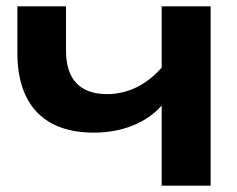

<svg xmlns="http://www.w3.org/2000/svg" viewBox="-20 -588 751 608"><path d="M647 0V-568H492V-374C443 -318 383 -290 319 -290C233 -290 189 -337 189 -428V-568H35V-421C35 -256 120 -168 277 -168C367 -168 444 -199 492 -254V0Z"/></svg>

Font: Bounded Med
Style: Regular
Weight: 500
Designer: Vlad Churkin
Version: Version 3.0